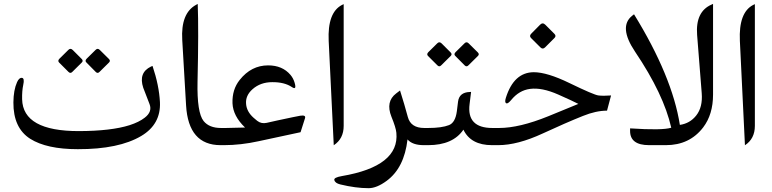

<svg xmlns="http://www.w3.org/2000/svg" viewBox="-20 -756 4020 1000"><path d="M385.3 21Q223.1 21 137.2 -33.2Q48.8 -89.8 49.8 -222.7Q50.3 -286.6 68.8 -328.1Q79.6 -352.1 94.2 -350.6Q108.9 -348.6 101.1 -314Q94.2 -282.2 95.2 -239.3Q99.1 -72.8 391.1 -73.2Q559.1 -73.7 654.8 -104Q704.6 -120.1 733.9 -143.1Q774.4 -174.3 758.8 -213.9Q731 -284.2 726.1 -298.8Q700.2 -377.4 766.1 -409.2L774.4 -412.6Q808.6 -311 813 -224.1Q818.4 -108.9 715.8 -47.9Q599.1 21.5 385.3 21ZM359.1 -495.4 405.6 -448.8Q415 -439.4 406.1 -430.6L356.9 -381.8Q346.9 -371.3 336.9 -381.3L287.6 -430.6Q279.3 -439.4 289.3 -449.9L335.8 -495.9Q346.9 -507.5 359.1 -495.4ZM500.3 -495.4 547.4 -448.8Q556.8 -439.4 547.9 -430.6L498.6 -381.8Q488.7 -371.3 478.7 -381.3L430 -430.6Q420.5 -439.4 431.6 -450.5L477.6 -495.9Q488.7 -507.5 500.3 -495.4Z M1128.9 0Q961.4 0 949.2 -206.5L929.2 -547.9Q920.9 -687.5 1001.5 -731L1009.8 -735.4Q1015.1 -602.1 1008.8 -330.1Q1005.4 -169.4 1040.5 -125.5Q1069.8 -89.4 1131.3 -89.4H1139.2Q1156.2 -89.4 1156.2 -47.9V-44.9Q1156.2 0 1139.2 0Z M1146.5 0Q1146.5 0 1134.3 0Q1097.7 0 1097.7 -44.9V-47.9Q1097.7 -89.4 1134.3 -89.4H1155.8L1256.3 -91.8Q1193.8 -151.4 1190.9 -218.3Q1188.5 -290 1228.5 -339.8Q1288.6 -415.5 1376.5 -415.5Q1450.7 -415.5 1492.7 -366.2Q1507.8 -348.6 1514.6 -324.7Q1526.4 -284.7 1500 -302.7Q1461.4 -328.6 1397.9 -328.1Q1336.9 -328.1 1295.4 -291.5Q1257.8 -258.3 1261.7 -214.8Q1264.6 -174.8 1300.8 -142.6Q1309.1 -134.8 1319.3 -127Q1340.8 -109.9 1369.1 -116.2Q1399.9 -123 1425.8 -128.9Q1525.9 -150.4 1543.9 -153.3Q1574.7 -158.2 1568.4 -139.6L1545.4 -67.4Q1456.1 -48.8 1327.1 -20.5Q1233.4 0 1146.5 0Z M1760.7 -730 1770 -734.4V-100.6Q1770 -33.2 1718.3 0.5L1691.9 -543.5Q1685.1 -690.4 1760.7 -730Z M2187.5 0Q2127.9 0 2102.5 -29.8Q2085.4 118.7 1993.7 186Q1941.9 224.1 1899.9 224.1Q1833 224.1 1752.4 204.6Q1724.6 197.8 1721.2 181.2Q1718.3 168.5 1760.3 161.1Q2061 109.9 2044.4 -64.5Q2042 -91.3 2018.6 -148.4Q1987.3 -227.1 2043.5 -269.5L2063.5 -284.7Q2086.9 -210.9 2104 -147Q2119.1 -89.4 2189.9 -89.4H2202.6Q2219.7 -89.4 2219.7 -47.9V-44.9Q2219.7 0 2202.6 0Z M2552.7 0H2542.5Q2432.1 0 2393.6 -80.6Q2338.9 0 2210 0H2197.8Q2161.1 0 2161.1 -44.9V-47.9Q2161.1 -89.4 2197.8 -89.4H2209.5Q2280.8 -89.4 2318.8 -104.5Q2351.6 -117.7 2359.4 -176.3L2365.7 -227.1Q2372.1 -274.9 2426.3 -276.9L2433.6 -277.3L2425.8 -214.4Q2409.7 -89.4 2544.9 -89.4H2552.7Q2569.8 -89.4 2569.8 -47.9V-44.9Q2569.8 0 2552.7 0ZM2280.5 -529.5 2327 -483Q2336.4 -473.6 2327.5 -464.7L2278.2 -416Q2268.3 -405.5 2258.3 -415.5L2209 -464.7Q2200.7 -473.6 2210.7 -484.1L2257.2 -530.1Q2268.3 -541.7 2280.5 -529.5ZM2421.7 -529.5 2468.7 -483Q2478.2 -473.6 2469.3 -464.7L2420 -416Q2410 -405.5 2400.1 -415.5L2351.3 -464.7Q2341.9 -473.6 2353 -484.7L2399 -530.1Q2410 -541.7 2421.7 -529.5Z M3162.6 -258.8 3141.6 -179.7Q3084.5 -179.7 3016.6 -152.3Q2926.3 -116.2 2807.1 -61Q2675.8 0 2574.7 0H2547.9Q2511.2 0 2511.2 -44.9V-47.9Q2511.2 -89.4 2547.9 -89.4H2579.1Q2685.1 -89.4 2836.4 -150.9Q2877.4 -167.5 2992.2 -214.8Q2962.4 -230.5 2887.2 -263.7Q2801.8 -301.3 2740.7 -293Q2683.6 -285.6 2642.6 -235.4Q2625 -214.4 2617.2 -217.8Q2606.9 -222.2 2614.7 -246.6Q2656.2 -379.4 2760.3 -379.9Q2829.6 -379.9 2946.3 -323.2Q3072.8 -261.7 3097.2 -258.8Q3121.6 -255.9 3162.6 -258.8ZM2820.4 -627 2867.4 -579.9Q2878.5 -568.8 2868 -558.3L2818.7 -509Q2806.5 -497.4 2794.9 -509L2746.1 -557.7Q2734.5 -568.8 2747.8 -581.6L2793.2 -627.5Q2806.5 -640.8 2820.4 -627Z M3521 -105.5Q3573.7 -113.3 3606 -154.3Q3640.6 -197.8 3634.8 -270.5L3610.8 -574.2Q3601.6 -695.3 3685.5 -731.9L3693.8 -735.8V-263.7Q3693.8 -160.2 3642.6 -92.8Q3571.8 0 3448.2 0Q3448.2 0 3360.8 0Q3261.2 0 3261.7 -74.7V-87.4Q3429.2 -76.2 3476.1 -90.8Q3437 -265.1 3287.6 -486.8Q3200.2 -617.2 3272.9 -674.3L3282.2 -681.6Q3481 -358.9 3521 -105.5Z M3902.3 -730 3911.6 -734.4V-100.6Q3911.6 -33.2 3859.9 0.5L3833.5 -543.5Q3826.7 -690.4 3902.3 -730Z"/></svg>

Font: Gandom FD-WOL
Style: FD-WOL
Weight: 400
Foundry: DejaVu fonts team - Redesigned by Saber Rastikerdar - Based on Samim Font
Version: Version 0.6